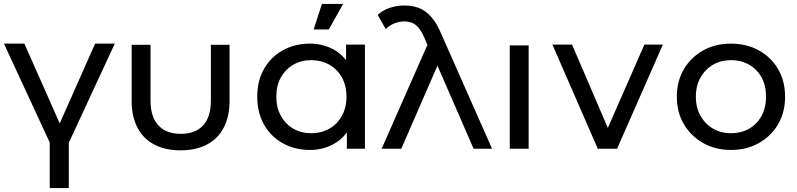

<svg xmlns="http://www.w3.org/2000/svg" viewBox="-42 -757 4057 977"><path d="M211 200V-32L-22 -535H82L262 -129L442 -535H542L308 -30V200Z M877 8Q799 8 743 -21.5Q687 -51 657.5 -107.5Q628 -164 628 -243V-529H724V-245Q724 -162 764 -119Q804 -76 878 -76Q952 -76 991.5 -118.5Q1031 -161 1031 -245V-529H1126V-243Q1126 -164 1096.5 -107.5Q1067 -51 1011 -21.5Q955 8 877 8Z M1554 -607 1596 -737H1704L1631 -607ZM1535 6Q1458 6 1397 -28Q1336 -62 1301.5 -123Q1267 -184 1267 -265Q1267 -346 1301.5 -406.5Q1336 -467 1397 -501Q1458 -535 1535 -535Q1601 -535 1656 -505Q1692 -485 1719 -451V-530H1815V0H1723V-83Q1696 -46 1657 -25Q1603 6 1535 6ZM1542 -79Q1593 -79 1633.5 -102Q1674 -125 1697.5 -167Q1721 -209 1721 -265Q1721 -322 1697.5 -363.5Q1674 -405 1633.5 -428Q1593 -451 1542 -451Q1491 -451 1451 -428Q1411 -405 1387.5 -363.5Q1364 -322 1364 -265Q1364 -209 1387.5 -167Q1411 -125 1451 -102Q1491 -79 1542 -79Z M2015 -729Q2057 -729 2090.5 -716Q2124 -703 2152.5 -671Q2181 -639 2204 -583L2462 0H2368L2184 -423L2000 0H1900L2133 -529L2117 -566Q2097 -612 2073.5 -630Q2050 -648 2016 -648Q1989 -648 1964.5 -638Q1940 -628 1921 -609L1880 -681Q1905 -705 1941 -717Q1977 -729 2015 -729Z M2552 0V-526H2648V0Z M3000 0 2769 -530H2869L3051 -106L3237 -530H3331L3098 0Z M3678 6Q3598 6 3536 -29Q3474 -64 3438 -125Q3402 -186 3402 -265Q3402 -344 3438 -405Q3474 -466 3536 -500.5Q3598 -535 3678 -535Q3757 -535 3819.5 -500.5Q3882 -466 3917.5 -405Q3953 -344 3953 -265Q3953 -186 3917.5 -125Q3882 -64 3819.5 -29Q3757 6 3678 6ZM3678 -79Q3729 -79 3769.5 -102Q3810 -125 3833 -167Q3856 -209 3856 -265Q3856 -322 3833 -363.5Q3810 -405 3769.5 -428Q3729 -451 3679 -451Q3627 -451 3587 -428Q3547 -405 3523 -363.5Q3499 -322 3499 -265Q3499 -209 3523 -167Q3547 -125 3587 -102Q3627 -79 3678 -79Z"/></svg>

Font: Montserrat Z Med
Style: Regular
Weight: 500
Designer: Julieta Ulanovsky
Foundry: Julieta Ulanovsky
Version: Version 8.000